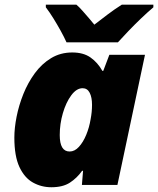

<svg xmlns="http://www.w3.org/2000/svg" viewBox="-20 -786 672 816"><path d="M198.2 9.8Q155.8 9.8 119.9 -10.3Q84 -30.3 62.5 -76.4Q41 -122.6 41 -201.2Q41 -241.7 50.5 -290Q60.1 -338.4 79.3 -386.5Q98.6 -434.6 127.9 -474.6Q157.2 -514.6 197 -538.8Q236.8 -563 287.1 -563Q334.5 -563 364.7 -541.7Q395 -520.5 415 -484.9H418.9L444.8 -553.2H596.2L479 0H328.1L333 -60.1H329.1Q307.1 -29.3 277.1 -9.8Q247.1 9.8 198.2 9.8ZM275.9 -142.1Q297.4 -142.1 315.4 -161.9Q333.5 -181.6 346.4 -212.9Q359.4 -244.1 365.2 -279.8Q371.1 -310.1 371.1 -340.8Q371.1 -372.6 361.1 -391.8Q351.1 -411.1 331.1 -411.1Q305.2 -411.1 283 -381.1Q260.7 -351.1 247.3 -305.4Q233.9 -259.8 233.9 -211.9Q233.9 -142.1 275.9 -142.1ZM262.7 -606Q252.9 -627.9 237.8 -655.3Q222.7 -682.6 206.3 -709Q189.9 -735.4 174.8 -754.9V-766.1H304.7Q315.9 -756.8 330.1 -740.7Q344.2 -724.6 358.2 -708.5Q372.1 -692.4 380.9 -681.2Q408.7 -702.6 437.7 -724.6Q466.8 -746.6 497.6 -766.1H631.8V-754.9Q606.9 -733.9 579.1 -707.3Q551.3 -680.7 525.9 -654.1Q500.5 -627.4 481 -606Z"/></svg>

Font: Open Sans ExtraBold
Style: Italic
Weight: 800
Italic angle: -12°
Designer: Monotype Design Team
Foundry: Monotype Imaging Inc.
Version: Version 3.000; ttfautohint (v1.8.4)